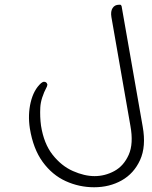

<svg xmlns="http://www.w3.org/2000/svg" viewBox="-20 -576 643 810"><path d="M377 214Q314 214 257 188Q200 162 160 107Q120 52 106 -34Q97 -92 109.5 -144.5Q122 -197 153 -225Q156 -227 159 -229Q162 -231 166 -231Q177 -231 180 -219Q180 -217 178 -211Q152 -162 150 -122.5Q148 -83 153 -46Q165 30 202 77Q239 124 287.5 145.5Q336 167 379 167Q423 167 462.5 145.5Q502 124 523 77Q544 30 530 -46L450 -504Q446 -528 455 -542Q464 -556 482 -556H487Q491 -556 493 -550L582 -42Q597 42 571 99Q545 156 493.5 185Q442 214 377 214Z"/></svg>

Font: Zain Light
Style: Italic
Weight: 300
Italic angle: -10°
Designer: Zain,Boutros
Foundry: Mobile Telecommunications Company (Zain), 2024
Version: Version 1.51; ttfautohint (v1.8.4)